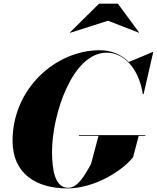

<svg xmlns="http://www.w3.org/2000/svg" viewBox="-20 -1040 874 1070"><path d="M582 -924.5 753 -858 755 -859.5 637 -1019.5H532L370 -859.5L372 -857.5ZM420 -287V-283H529L487 -125C452 -63 414 6.5 360 6.5C286 6.5 270 -93 270 -195C270 -397 381 -746.5 575 -746.5C668.5 -746.5 754 -660.5 776 -515H780L834 -750H830.5L698 -694.5C657 -735.5 602.5 -760 535 -760C292 -760 50 -548 50 -255C50 -72 182 10 355 10C518 10 677 -102 722 -165L753 -283H790V-287Z"/></svg>

Font: Bodoni* 48pt Fatface
Style: Italic
Weight: 900
Italic angle: -13°
Version: Version 2.3